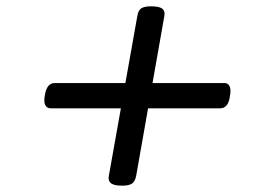

<svg xmlns="http://www.w3.org/2000/svg" viewBox="-20 -741 803 608"><path d="M367 -153Q340 -153 330.5 -161.5Q321 -170 325 -186L415 -691Q418 -709 428 -715Q438 -721 458 -721Q485 -721 494.5 -713Q504 -705 500 -688L411 -183Q407 -165 397 -159Q387 -153 367 -153ZM140 -398Q129 -398 123.5 -408Q118 -418 122 -439Q128 -478 153 -478H691Q702 -478 707 -468Q712 -458 708 -436Q703 -398 677 -398Z"/></svg>

Font: Playwrite ZA
Style: Regular
Weight: 400
Designer: Veronika Burian, José Scaglione
Foundry: TypeTogether
Version: Version 1.002